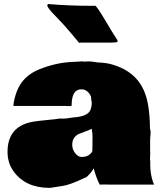

<svg xmlns="http://www.w3.org/2000/svg" viewBox="-20 -908 809 946"><path d="M275.4 -324.2 280.3 -323.7H292Q308.6 -323.7 317.9 -326.2L344.2 -329.6Q411.6 -334.5 425.3 -365.7Q432.1 -381.3 432.1 -405.3Q429.2 -410.2 429.2 -423.8Q429.2 -437.5 415.3 -452.6Q401.4 -467.8 382.3 -467.8H379.9Q333 -467.8 333 -388.2Q330.6 -384.3 325 -385.3Q319.3 -386.2 297.9 -386.2H45.9Q48.3 -419.9 63.5 -459Q92.3 -534.2 175 -567.1Q257.8 -600.1 339.4 -603L368.7 -604.5L384.3 -606Q387.2 -606 390.1 -604.5H396.5L418.5 -605.5Q425.3 -605.5 449.2 -602.1L463.4 -600.1Q466.8 -599.6 474.1 -599.6Q481.4 -599.6 504.9 -596.4Q528.3 -593.3 563.5 -579.6Q682.6 -532.7 708 -399.9Q718.8 -343.8 718.8 -275.4Q722.2 -264.2 722.2 -254.9L719.7 -221.2V-164.6Q720.2 -163.6 720.2 -156.2L719.2 -123V-118.7Q720.7 -116.2 720.7 -111.8L720.2 -107.4V-97.2Q720.2 -50.8 734.4 -9.3L739.3 1.5H518.6L501 1Q481.4 1 471.2 1.5Q455.6 -27.8 441.4 -78.6Q435.1 -65.4 419.7 -48.6Q404.3 -31.7 397 -31.7Q324.7 3.4 287.1 8.3Q231.4 17.6 227.3 17.6Q223.1 17.6 223.1 17.6Q106.4 17.6 46.9 -63.5Q17.1 -105 17.1 -159.7Q17.1 -278.3 127.4 -305.2Q155.8 -312 236.8 -319.3L252.9 -320.8ZM435.5 -210.9 436 -226.6Q436 -251 432.1 -273.4Q421.4 -267.6 400.9 -260.3Q380.4 -252.9 368.2 -247.8Q356 -242.7 345.9 -229.7Q335.9 -216.8 335.9 -194.3Q335.9 -171.9 350.3 -153.3Q364.7 -134.8 381.8 -134.8Q418.5 -134.8 434.1 -161.1L435.1 -166L435.5 -196.3ZM374.5 -698.2 370.1 -696.3Q369.1 -697.3 352.5 -717.8V-717.3L337.4 -735.8Q293.9 -788.1 253.4 -828.9Q212.9 -869.6 212.9 -881.8Q212.9 -884.3 217.3 -888.2Q317.4 -879.4 432.1 -879.4H446.8L449.7 -879.9Q460.4 -872.1 500.2 -804.9Q540 -737.8 549.8 -723.9Q559.6 -710 559.6 -704.1Q559.6 -698.2 529.8 -698.2Z"/></svg>

Font: Bowlby One
Style: Regular
Weight: 400
Designer: vernon adams
Foundry: vernon adams
Version: Version 1.000